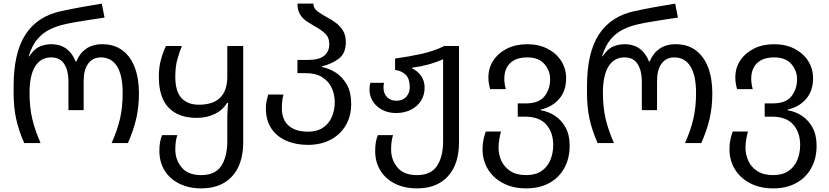

<svg xmlns="http://www.w3.org/2000/svg" viewBox="-20 -790 4579 1060"><path d="M113.8 0Q83 -69.8 69.1 -134Q55.2 -198.2 55.2 -275.9V-314Q55.2 -499 121.1 -600.1Q187 -701.2 319.8 -729Q376 -741.2 431.9 -751.2Q487.8 -761.2 542 -770L557.1 -692.9Q522 -688 480.5 -681.4Q439 -674.8 400.9 -668.5Q362.8 -662.1 336.9 -655.8Q295.9 -647 256.8 -628.4Q217.8 -609.9 187.5 -575Q157.2 -540 138.2 -479H141.1Q169.9 -521 200 -533.4Q230 -545.9 262.2 -545.9Q313 -545.9 346.9 -520.5Q380.9 -495.1 397 -451.2H401.9Q418.9 -495.1 455.1 -520.5Q491.2 -545.9 543.9 -545.9Q610.8 -545.9 656 -512Q701.2 -478 724.1 -417.5Q747.1 -356.9 747.1 -275.9Q747.1 -198.2 731.9 -134Q716.8 -69.8 686 0H596.2Q627.9 -70.8 642.6 -134.5Q657.2 -198.2 657.2 -276.9Q657.2 -374 626.2 -423.6Q595.2 -473.1 537.1 -473.1Q492.2 -473.1 467 -439Q441.9 -404.8 441.9 -342.8V-182.1H357.9V-342.8Q357.9 -398.9 335 -436Q312 -473.1 262.2 -473.1Q205.1 -473.1 174.1 -423.6Q143.1 -374 143.1 -276.9Q143.1 -198.2 158 -134.5Q172.9 -70.8 204.1 0Z M1090.8 250Q1022.9 250 970.5 224.1Q918 198.2 888.9 151.6Q859.9 105 859.9 43Q859.9 14.2 863.8 -6.3Q867.7 -26.9 875 -43.9H959Q947.8 -11.2 947.8 35.2Q947.8 92.8 983.2 134.8Q1018.6 176.8 1090.8 176.8Q1168 176.8 1201.4 126Q1234.9 75.2 1234.9 -9.8V-147Q1234.9 -167 1236.3 -186Q1237.8 -205.1 1239.7 -222.2H1233.9Q1209 -181.2 1164.3 -160.2Q1119.6 -139.2 1066.9 -139.2Q965.8 -139.2 911.4 -195.1Q856.9 -251 856.9 -367.2Q856.9 -418 868.4 -460Q879.9 -502 896 -536.1H983.9Q968.8 -497.1 958.3 -459Q947.8 -420.9 947.8 -365.2Q947.8 -286.1 981.7 -249Q1015.6 -211.9 1077.6 -211.9Q1234.9 -211.9 1234.9 -367.2V-536.1H1322.8V-5.9Q1322.8 116.2 1261.7 183.1Q1200.7 250 1090.8 250Z M1680.2 9.8Q1612.8 9.8 1560.3 -13.2Q1507.8 -36.1 1477.8 -81.1Q1447.8 -126 1447.8 -192.9Q1447.8 -214.8 1452.4 -235.4Q1457 -255.9 1460.9 -268.1H1544.9Q1541 -254.9 1538.6 -235.4Q1536.1 -215.8 1536.1 -192.9Q1536.1 -128.9 1574 -95.9Q1611.8 -63 1680.2 -63Q1730 -63 1762.9 -85Q1795.9 -106.9 1812 -144.5Q1828.1 -182.1 1828.1 -226.1Q1828.1 -268.1 1811.5 -304.4Q1794.9 -340.8 1759.5 -363.5Q1724.1 -386.2 1667 -386.2H1622.1V-459H1677.7Q1742.2 -459 1770 -482.4Q1797.9 -505.9 1797.9 -544.9Q1797.9 -584 1774.9 -605Q1752 -626 1723.1 -642.1Q1698.7 -655.8 1675.3 -670.9Q1651.9 -686 1637 -709.5Q1622.1 -732.9 1622.1 -770H1710Q1710 -744.1 1733.4 -727.1Q1756.8 -710 1788.1 -692.9Q1813 -680.2 1835.9 -662.6Q1858.9 -645 1874 -620.1Q1889.2 -595.2 1889.2 -557.1Q1889.2 -496.1 1851.6 -467Q1814 -438 1757.8 -423.8V-419.9Q1795.9 -413.1 1833 -389.6Q1870.1 -366.2 1894.5 -323.5Q1918.9 -280.8 1918.9 -215.8Q1918.9 -149.9 1889.4 -98.9Q1859.9 -47.9 1805.9 -19Q1752 9.8 1680.2 9.8Z M2282.2 250Q2212.9 250 2160.9 224.1Q2108.9 198.2 2080.1 151.6Q2051.3 105 2051.3 43Q2051.3 14.2 2055.2 -6.3Q2059.1 -26.9 2065.9 -43.9H2149.9Q2139.2 -11.2 2139.2 35.2Q2139.2 92.8 2174.6 134.8Q2210 176.8 2282.2 176.8Q2358.9 176.8 2392.6 126Q2426.3 75.2 2426.3 -9.8V-462.9Q2388.2 -445.8 2344.2 -433.8Q2300.3 -421.9 2253.9 -416V-413.1Q2283.2 -399.9 2303.7 -372.6Q2324.2 -345.2 2324.2 -306.2Q2324.2 -264.2 2303.7 -232.7Q2283.2 -201.2 2247.6 -183.6Q2211.9 -166 2168 -166Q2103 -166 2061.5 -203.6Q2020 -241.2 2020 -295.9Q2020 -305.2 2021 -314.7Q2022 -324.2 2024.9 -333H2100.1Q2097.2 -317.9 2097.2 -306.2Q2097.2 -273.9 2116.7 -253.9Q2136.2 -233.9 2168 -233.9Q2203.1 -233.9 2222.7 -255.4Q2242.2 -276.9 2242.2 -309.1Q2242.2 -354 2220.7 -376.5Q2199.2 -398.9 2161.1 -403.8V-466.8Q2236.3 -477.1 2306.2 -492.4Q2376 -507.8 2433.1 -536.1H2514.2V-5.9Q2514.2 116.2 2453.1 183.1Q2392.1 250 2282.2 250Z M2885.3 250Q2812 250 2757.6 221.4Q2703.1 192.9 2673.6 144Q2644 95.2 2644 33.2Q2644 3.9 2649.7 -21.5Q2655.3 -46.9 2662.1 -64H2746.1Q2741.2 -47.9 2736.8 -22.5Q2732.4 2.9 2732.4 24.9Q2732.4 64 2748.3 98.4Q2764.2 132.8 2798.1 154.8Q2832 176.8 2885.3 176.8Q2936 176.8 2969.2 154.3Q3002.4 131.8 3018.3 94Q3034.2 56.2 3034.2 9.8Q3034.2 -58.1 2996.1 -102.1Q2958 -146 2877.4 -146H2838.4V-219.2H2884.3Q2955.1 -219.2 2986.1 -258.5Q3017.1 -297.9 3017.1 -352.1Q3017.1 -400.9 2985.1 -437Q2953.1 -473.1 2891.1 -473.1Q2829.1 -473.1 2796.6 -441.7Q2764.2 -410.2 2764.2 -355Q2764.2 -341.8 2766.1 -327.9Q2768.1 -314 2772.5 -297.9H2686Q2681.2 -314.9 2678.7 -331.1Q2676.3 -347.2 2676.3 -361.8Q2676.3 -415 2703.9 -456.5Q2731.4 -498 2779.8 -522Q2828.1 -545.9 2891.1 -545.9Q2954.1 -545.9 3002.7 -521Q3051.3 -496.1 3078.4 -453.6Q3105.5 -411.1 3105.5 -357.9Q3105.5 -288.1 3066.9 -243.7Q3028.3 -199.2 2965.3 -185.1V-181.2Q3007.3 -174.8 3043.7 -150.9Q3080.1 -127 3102.5 -85.9Q3125 -44.9 3125 14.2Q3125 85 3095.2 138.4Q3065.4 191.9 3011.7 220.9Q2958 250 2885.3 250Z M3279.3 0Q3248.5 -69.8 3234.6 -134Q3220.7 -198.2 3220.7 -275.9V-314Q3220.7 -499 3286.6 -600.1Q3352.5 -701.2 3485.4 -729Q3541.5 -741.2 3597.4 -751.2Q3653.3 -761.2 3707.5 -770L3722.7 -692.9Q3687.5 -688 3646 -681.4Q3604.5 -674.8 3566.4 -668.5Q3528.3 -662.1 3502.4 -655.8Q3461.4 -647 3422.4 -628.4Q3383.3 -609.9 3353 -575Q3322.8 -540 3303.7 -479H3306.6Q3335.4 -521 3365.5 -533.4Q3395.5 -545.9 3427.7 -545.9Q3478.5 -545.9 3512.5 -520.5Q3546.4 -495.1 3562.5 -451.2H3567.4Q3584.5 -495.1 3620.6 -520.5Q3656.7 -545.9 3709.5 -545.9Q3776.4 -545.9 3821.5 -512Q3866.7 -478 3889.6 -417.5Q3912.6 -356.9 3912.6 -275.9Q3912.6 -198.2 3897.5 -134Q3882.3 -69.8 3851.6 0H3761.7Q3793.5 -70.8 3808.1 -134.5Q3822.8 -198.2 3822.8 -276.9Q3822.8 -374 3791.7 -423.6Q3760.7 -473.1 3702.6 -473.1Q3657.7 -473.1 3632.6 -439Q3607.4 -404.8 3607.4 -342.8V-182.1H3523.4V-342.8Q3523.4 -398.9 3500.5 -436Q3477.5 -473.1 3427.7 -473.1Q3370.6 -473.1 3339.6 -423.6Q3308.6 -374 3308.6 -276.9Q3308.6 -198.2 3323.5 -134.5Q3338.4 -70.8 3369.6 0Z M4248.5 250Q4175.3 250 4120.8 221.4Q4066.4 192.9 4036.9 144Q4007.3 95.2 4007.3 33.2Q4007.3 3.9 4012.9 -21.5Q4018.6 -46.9 4025.4 -64H4109.4Q4104.5 -47.9 4100.1 -22.5Q4095.7 2.9 4095.7 24.9Q4095.7 64 4111.6 98.4Q4127.4 132.8 4161.4 154.8Q4195.3 176.8 4248.5 176.8Q4299.3 176.8 4332.5 154.3Q4365.7 131.8 4381.6 94Q4397.5 56.2 4397.5 9.8Q4397.5 -58.1 4359.4 -102.1Q4321.3 -146 4240.7 -146H4201.7V-219.2H4247.6Q4318.4 -219.2 4349.4 -258.5Q4380.4 -297.9 4380.4 -352.1Q4380.4 -400.9 4348.4 -437Q4316.4 -473.1 4254.4 -473.1Q4192.4 -473.1 4159.9 -441.7Q4127.4 -410.2 4127.4 -355Q4127.4 -341.8 4129.4 -327.9Q4131.3 -314 4135.7 -297.9H4049.3Q4044.4 -314.9 4042 -331.1Q4039.6 -347.2 4039.6 -361.8Q4039.6 -415 4067.1 -456.5Q4094.7 -498 4143.1 -522Q4191.4 -545.9 4254.4 -545.9Q4317.4 -545.9 4366 -521Q4414.6 -496.1 4441.7 -453.6Q4468.8 -411.1 4468.8 -357.9Q4468.8 -288.1 4430.2 -243.7Q4391.6 -199.2 4328.6 -185.1V-181.2Q4370.6 -174.8 4407 -150.9Q4443.4 -127 4465.8 -85.9Q4488.3 -44.9 4488.3 14.2Q4488.3 85 4458.5 138.4Q4428.7 191.9 4375 220.9Q4321.3 250 4248.5 250Z"/></svg>

Font: Kurinto Seri
Style: Regular
Weight: 400
Designer: Kurinto was developed by Clint Goss from a range of fonts that are compatible with the SIL Open Font License Version 1.1
Foundry: Clinton F. Goss
Version: Version 2.196; July 25, 2020